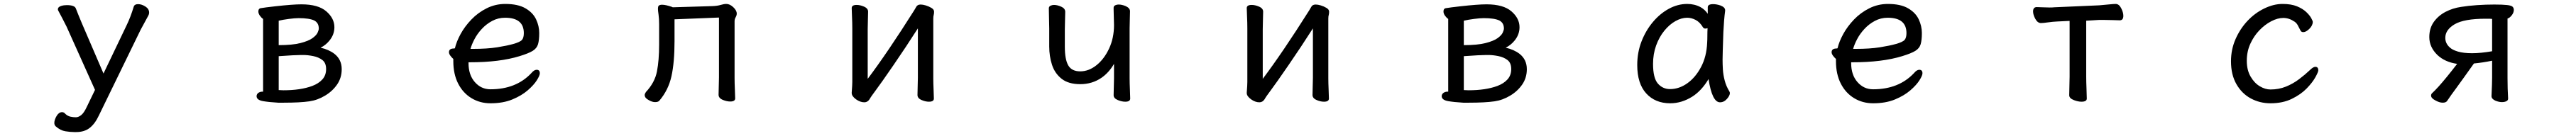

<svg xmlns="http://www.w3.org/2000/svg" viewBox="-20 -506 13040 690"><path d="M366 164H356Q336 164 311 160Q286 156 262 135Q255 128 255 118Q255 102 266.5 82.5Q278 63 294 63Q304 63 311 72Q323 83 337 86Q351 89 364 89Q377 89 391 78Q405 67 419 37L461 -50L317 -371Q294 -417 276 -450Q273 -455 273 -458Q273 -471 290 -476Q303 -480 318 -480Q358 -480 364 -463Q378 -427 394 -389L504 -133L622 -380Q641 -419 657 -472Q661 -485 679 -485Q697 -485 716 -473Q735 -461 735 -442Q735 -434 731 -427Q701 -372 692 -355L481 79Q461 122 434 143Q407 164 366 164Z M1311 7Q1279 1 1279 -18Q1279 -28 1287.5 -34.5Q1296 -41 1309 -41H1312V-410Q1304 -415 1296 -426Q1288 -437 1288 -448Q1288 -464 1303 -465Q1320 -468 1373 -474Q1462 -484 1506 -484Q1591 -484 1632 -448.5Q1673 -413 1673 -368Q1673 -330 1647 -299Q1629 -277 1603 -264Q1644 -255 1673 -233Q1710 -204 1710 -155Q1710 -111 1686.5 -77Q1663 -43 1626 -21Q1588 2 1547 8Q1499 15 1416 15H1388Q1339 12 1311 7ZM1594 -361Q1594 -390 1571 -402Q1546 -414 1492 -414Q1473 -414 1442.5 -410Q1412 -406 1391 -401V-277Q1460 -277 1501 -287.5Q1542 -298 1562 -312.5Q1582 -327 1588 -340.5Q1594 -354 1594 -361ZM1391 -221V-49L1415 -48Q1502 -48 1561 -70Q1593 -82 1612 -103Q1631 -124 1631 -155.5Q1631 -187 1612 -201.5Q1593 -216 1565.5 -221.5Q1538 -227 1515 -227H1505Q1474 -227 1391 -221Z M2538 -486Q2602 -486 2640 -464Q2678 -442 2694 -408Q2710 -374 2710 -338.5Q2710 -303 2704 -282Q2698 -261 2677 -248Q2656 -235 2610 -221Q2509 -190 2359 -190H2352V-186Q2352 -126 2384 -89.5Q2416 -53 2463 -53Q2593 -53 2670 -135Q2684 -152 2697 -152Q2713 -152 2713 -134Q2713 -123 2698 -99Q2683 -75 2652 -48Q2621 -21 2574 -1.5Q2527 18 2463 18Q2410 18 2367 -8Q2324 -34 2299.5 -82Q2275 -130 2275 -196V-207Q2267 -214 2260 -223.5Q2253 -233 2253 -241Q2253 -260 2278 -260Q2279 -260 2283 -261Q2291 -295 2312 -333.5Q2333 -372 2366.5 -407Q2400 -442 2444 -464Q2488 -486 2538 -486ZM2362 -258H2374Q2447 -258 2497 -266Q2547 -274 2579 -283Q2614 -293 2623 -304Q2632 -315 2632 -338Q2632 -416 2537 -416Q2502 -416 2472 -400Q2442 -384 2419 -359Q2396 -334 2382 -307Q2368 -280 2362 -258Z M3657 -486Q3675 -486 3692.5 -469.5Q3710 -453 3710 -437Q3710 -428 3704.5 -418.5Q3699 -409 3699 -398V-110Q3699 -86 3700.5 -52Q3702 -18 3702 -7Q3702 9 3677 9Q3660 9 3640 1Q3618 -8 3618 -25Q3618 -33 3619 -69Q3620 -105 3620 -113V-417L3395 -408V-297Q3395 -190 3379.5 -119.5Q3364 -49 3318 5Q3312 12 3296.5 12Q3281 12 3263 1Q3244 -9 3244 -24Q3244 -30 3250 -39Q3295 -87 3306 -143.5Q3317 -200 3317 -280V-383Q3317 -412 3314 -432.5Q3311 -453 3311 -461Q3311 -471 3314 -476Q3319 -482 3332 -482Q3350 -482 3382 -471Q3383 -470 3384.5 -469.5Q3386 -469 3387 -469L3587 -475Q3612 -476 3628.5 -481Q3645 -486 3657 -486Z M4618 -470Q4624 -483 4641 -483Q4652 -483 4667 -478.5Q4682 -474 4695.5 -466Q4709 -458 4709 -447Q4709 -436 4707 -429.5Q4705 -423 4705 -411V-109Q4705 -85 4706.5 -51.5Q4708 -18 4708 -6Q4708 10 4683 10Q4666 10 4647 2Q4625 -7 4625 -24Q4625 -32 4626 -68.5Q4627 -105 4627 -112V-362Q4567 -268 4503.5 -175.5Q4440 -83 4414.5 -49Q4389 -15 4382 -2Q4372 13 4356 13Q4335 13 4314 -2Q4292 -18 4292 -34V-36Q4295 -75 4295 -90V-361Q4295 -390 4293.5 -422.5Q4292 -455 4292 -465Q4292 -481 4317 -481Q4334 -481 4353 -473Q4375 -464 4375 -447Q4375 -440 4374 -405Q4373 -370 4373 -358V-106Q4473 -239 4608 -453Q4613 -461 4618 -470Z M5620 -379 5618 -457V-467Q5618 -476 5628 -480Q5635 -483 5643 -483Q5660 -483 5679 -475Q5701 -465 5701 -449Q5701 -442 5700 -408Q5699 -374 5699 -362V-109Q5699 -85 5700.5 -51.5Q5702 -18 5702 -6Q5702 10 5677 10Q5660 10 5640 2Q5618 -7 5618 -23Q5618 -31 5619 -66.5Q5620 -102 5620 -109V-182Q5594 -137 5556 -111Q5509 -79 5449 -79Q5389 -79 5354.5 -106.5Q5320 -134 5306 -177.5Q5292 -221 5292 -270V-361Q5292 -365 5291 -409.5Q5290 -454 5290 -463.5Q5290 -473 5298.5 -477Q5307 -481 5316 -481Q5333 -481 5353 -472Q5373 -463 5373 -446Q5373 -438 5372 -404Q5371 -370 5371 -358V-269Q5371 -204 5388.5 -174Q5406 -144 5449 -144Q5492 -144 5531 -175Q5570 -206 5595 -259.5Q5620 -313 5620 -379Z M6618 -470Q6624 -483 6641 -483Q6652 -483 6667 -478.5Q6682 -474 6695.5 -466Q6709 -458 6709 -447Q6709 -436 6707 -429.5Q6705 -423 6705 -411V-109Q6705 -85 6706.5 -51.5Q6708 -18 6708 -6Q6708 10 6683 10Q6666 10 6647 2Q6625 -7 6625 -24Q6625 -32 6626 -68.5Q6627 -105 6627 -112V-362Q6567 -268 6503.5 -175.5Q6440 -83 6414.5 -49Q6389 -15 6382 -2Q6372 13 6356 13Q6335 13 6314 -2Q6292 -18 6292 -34V-36Q6295 -75 6295 -90V-361Q6295 -390 6293.5 -422.5Q6292 -455 6292 -465Q6292 -481 6317 -481Q6334 -481 6353 -473Q6375 -464 6375 -447Q6375 -440 6374 -405Q6373 -370 6373 -358V-106Q6473 -239 6608 -453Q6613 -461 6618 -470Z M7311 7Q7279 1 7279 -18Q7279 -28 7287.5 -34.5Q7296 -41 7309 -41H7312V-410Q7304 -415 7296 -426Q7288 -437 7288 -448Q7288 -464 7303 -465Q7320 -468 7373 -474Q7462 -484 7506 -484Q7591 -484 7632 -448.5Q7673 -413 7673 -368Q7673 -330 7647 -299Q7629 -277 7603 -264Q7644 -255 7673 -233Q7710 -204 7710 -155Q7710 -111 7686.5 -77Q7663 -43 7626 -21Q7588 2 7547 8Q7499 15 7416 15H7388Q7339 12 7311 7ZM7594 -361Q7594 -390 7571 -402Q7546 -414 7492 -414Q7473 -414 7442.5 -410Q7412 -406 7391 -401V-277Q7460 -277 7501 -287.5Q7542 -298 7562 -312.5Q7582 -327 7588 -340.5Q7594 -354 7594 -361ZM7391 -221V-49L7415 -48Q7502 -48 7561 -70Q7593 -82 7612 -103Q7631 -124 7631 -155.5Q7631 -187 7612 -201.5Q7593 -216 7565.5 -221.5Q7538 -227 7515 -227H7505Q7474 -227 7391 -221Z M8723 -4Q8708 13 8688 13Q8648 13 8630 -105Q8595 -46 8548 -16Q8494 18 8436 18Q8360 18 8314.5 -32Q8269 -82 8269 -176Q8269 -240 8290.5 -295.5Q8312 -351 8348 -394Q8384 -437 8429 -461.5Q8474 -486 8522 -486Q8559 -486 8589 -470Q8611 -458 8626 -436V-469Q8626 -485 8653 -485Q8671 -485 8691 -478Q8714 -469 8714 -454V-452V-451Q8708 -407 8705 -343Q8701 -227 8701 -204Q8701 -181 8702.5 -154.5Q8704 -128 8711.5 -98.5Q8719 -69 8735 -43Q8738 -38 8738 -34Q8738 -21 8723 -4ZM8625 -363Q8619 -361 8613 -361Q8607 -361 8602 -367Q8586 -394 8564.5 -405Q8543 -416 8522 -416Q8493 -416 8462.5 -399Q8432 -382 8406 -350Q8380 -318 8364.5 -275Q8349 -232 8349 -182Q8349 -110 8373.5 -82Q8398 -54 8435 -54Q8481 -54 8522.5 -83.5Q8564 -113 8592 -166Q8620 -219 8623 -289V-290Q8624 -303 8624 -324Q8624 -345 8625 -363Z M9538 -486Q9602 -486 9640 -464Q9678 -442 9694 -408Q9710 -374 9710 -338.5Q9710 -303 9704 -282Q9698 -261 9677 -248Q9656 -235 9610 -221Q9509 -190 9359 -190H9352V-186Q9352 -126 9384 -89.5Q9416 -53 9463 -53Q9593 -53 9670 -135Q9684 -152 9697 -152Q9713 -152 9713 -134Q9713 -123 9698 -99Q9683 -75 9652 -48Q9621 -21 9574 -1.5Q9527 18 9463 18Q9410 18 9367 -8Q9324 -34 9299.5 -82Q9275 -130 9275 -196V-207Q9267 -214 9260 -223.5Q9253 -233 9253 -241Q9253 -260 9278 -260Q9279 -260 9283 -261Q9291 -295 9312 -333.5Q9333 -372 9366.5 -407Q9400 -442 9444 -464Q9488 -486 9538 -486ZM9362 -258H9374Q9447 -258 9497 -266Q9547 -274 9579 -283Q9614 -293 9623 -304Q9632 -315 9632 -338Q9632 -416 9537 -416Q9502 -416 9472 -400Q9442 -384 9419 -359Q9396 -334 9382 -307Q9368 -280 9362 -258Z M10542 -401V-118Q10542 -92 10543.5 -55.5Q10545 -19 10545 -6Q10545 10 10518 10Q10501 10 10480 2Q10456 -7 10456 -23Q10456 -31 10457 -71Q10458 -111 10458 -118V-400L10396 -397Q10373 -396 10348.5 -392.5Q10324 -389 10313 -389Q10296 -389 10284.5 -410Q10273 -431 10273 -448Q10273 -470 10292 -470Q10300 -470 10320.5 -469Q10341 -468 10356.5 -468Q10372 -468 10380 -469L10608 -479Q10632 -481 10656.5 -483.5Q10681 -486 10691 -486Q10708 -486 10719 -464.5Q10730 -443 10730 -426Q10730 -403 10712 -403Q10703 -403 10677.5 -404Q10652 -405 10626 -405H10609Z M11702 -167Q11717 -167 11717 -149Q11717 -141 11702.5 -114.5Q11688 -88 11658.5 -57.5Q11629 -27 11583 -4.5Q11537 18 11475 18Q11421 18 11375.5 -6.5Q11330 -31 11302.5 -79Q11275 -127 11275 -195Q11275 -255 11298 -307.5Q11321 -360 11358.5 -400Q11396 -440 11443.5 -463Q11491 -486 11535.5 -486Q11580 -486 11609 -474Q11638 -462 11655.5 -445.5Q11673 -429 11681 -414.5Q11689 -400 11689 -395Q11689 -377 11672 -360Q11655 -343 11641 -343Q11631 -343 11627 -351Q11620 -365 11613 -378Q11607 -389 11597 -396Q11569 -415 11540 -415Q11511 -415 11478.5 -398Q11446 -381 11418 -351.5Q11390 -322 11372.5 -283Q11355 -244 11355 -197.5Q11355 -151 11374 -118Q11393 -85 11420.5 -68.5Q11448 -52 11475 -52Q11517 -52 11553 -66.5Q11589 -81 11620 -104.5Q11651 -128 11674 -150Q11691 -167 11702 -167Z M12594 -19Q12597 -85 12597 -112V-198Q12548 -188 12505 -184Q12478 -146 12454 -112.5Q12430 -79 12414 -57Q12390 -25 12370 5Q12364 15 12347 15Q12330 15 12309 3Q12288 -8 12288 -21Q12288 -29 12294 -34Q12306 -45 12327 -68Q12363 -108 12420 -182Q12358 -191 12320 -227Q12279 -267 12279 -318Q12279 -363 12302 -395Q12325 -427 12361.5 -446Q12398 -465 12440 -471Q12477 -477 12521 -480Q12565 -483 12607.5 -483Q12650 -483 12672.5 -480.5Q12695 -478 12701 -471.5Q12707 -465 12707 -456Q12707 -442 12696.5 -428.5Q12686 -415 12675 -412V-109Q12675 -56 12678 -6Q12678 4 12668 8Q12660 12 12646 12Q12632 12 12614 5Q12594 -4 12594 -18ZM12360 -314Q12360 -286 12382 -266Q12395 -253 12423.5 -244.5Q12452 -236 12495.5 -236Q12539 -236 12597 -246V-410Q12590 -411 12584 -411H12565Q12455 -411 12407.5 -383Q12360 -355 12360 -314Z"/></svg>

Font: Moon Stars Kai HW
Style: Bold
Weight: 700
Designer: GuiWonder
Version: Version 1.101